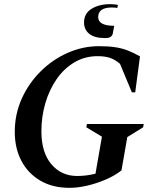

<svg xmlns="http://www.w3.org/2000/svg" viewBox="-20 -893 758 923"><path d="M314 10Q233 10 174 -24.5Q115 -59 83 -119.5Q51 -180 51 -259Q51 -344 84.5 -418.5Q118 -493 175.5 -550Q233 -607 305.5 -639Q378 -671 456 -671Q501 -671 534 -666Q567 -661 595 -650Q623 -639 653 -622L630 -449H614L557 -586Q534 -606 509.5 -614.5Q485 -623 449 -623Q388 -623 338 -593.5Q288 -564 252.5 -513Q217 -462 198 -397Q179 -332 179 -262Q179 -160 227 -103.5Q275 -47 351 -47Q371 -47 393 -49.5Q415 -52 439 -58L470 -236L395 -281L398 -297H671L668 -281L592 -234L564 -74Q531 -48 487.5 -29.5Q444 -11 399 -0.5Q354 10 314 10ZM485 -710Q434 -710 409 -730.5Q384 -751 384 -785Q384 -828 420 -850.5Q456 -873 510 -873Q519 -873 529.5 -872Q540 -871 547 -869L544 -855Q537 -856 530 -856.5Q523 -857 518 -857Q452 -857 452 -811Q452 -769 529 -769L522 -731Q520 -722 512 -716Q504 -710 485 -710Z"/></svg>

Font: Spectral SC SemiBold
Style: Italic
Weight: 600
Italic angle: -10°
Designer: Jean-Baptiste Levee
Foundry: Production Type
Version: Version 2.001